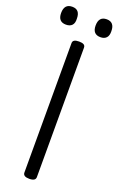

<svg xmlns="http://www.w3.org/2000/svg" viewBox="-215 -1205 786 1271"><g transform="rotate(20 178.5 -570.0)"><path d="M178 14Q156 14 145 7Q134 0 134 -14V-926Q134 -940 145 -946.5Q156 -953 178 -953Q200 -953 211 -946.5Q222 -940 222 -926V-14Q222 0 211 7Q200 14 178 14ZM57 -1028Q29 -1028 15 -1043.5Q1 -1059 1 -1090Q1 -1122 15 -1138Q29 -1154 57 -1154Q85 -1154 98.5 -1138Q112 -1122 112 -1090Q114 -1059 99.5 -1043.5Q85 -1028 57 -1028ZM300 -1028Q272 -1028 258 -1043.5Q244 -1059 244 -1090Q244 -1122 258 -1138Q272 -1154 300 -1154Q327 -1154 341 -1138Q355 -1122 355 -1090Q356 -1059 341.5 -1043.5Q327 -1028 300 -1028Z"/></g></svg>

Font: Playwrite US Modern
Style: Regular
Weight: 400
Designer: Veronika Burian, José Scaglione
Foundry: TypeTogether
Version: Version 1.002